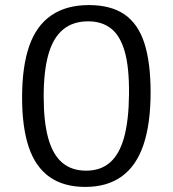

<svg xmlns="http://www.w3.org/2000/svg" viewBox="-20 -727 681 756"><path d="M316 9Q231 9 175.5 -30Q120 -69 93.5 -147Q67 -225 67 -343Q67 -465 95 -545.5Q123 -626 182 -666.5Q241 -707 330 -707Q417 -707 470.5 -670Q524 -633 548.5 -557Q573 -481 573 -364Q573 -240 545 -157Q517 -74 459.5 -32.5Q402 9 316 9ZM319 -55Q377 -55 414 -88Q451 -121 469 -187.5Q487 -254 488 -356Q489 -462 471 -524.5Q453 -587 417 -615Q381 -643 327 -643Q267 -643 228 -610.5Q189 -578 170.5 -512.5Q152 -447 152 -347Q152 -247 170 -182.5Q188 -118 225 -86.5Q262 -55 319 -55Z"/></svg>

Font: Pack4
Style: Regular
Weight: 400
Version: Version 2.002